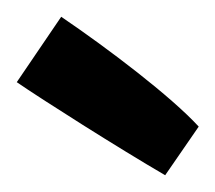

<svg xmlns="http://www.w3.org/2000/svg" viewBox="-162 -803 257 229"><path d="M75 -652C42 -688 -33 -745 -89 -783L-142 -705C-113 -685 -20 -626 35 -594Z"/></svg>

Font: FilmFarsi_V5 Display
Style: Regular
Weight: 400
Designer: Borna Izadpanah
Foundry: Borna Izadpanah
Version: Version 1.000;PS 001.000;hotconv 1.0.88;makeotf.lib2.5.64775